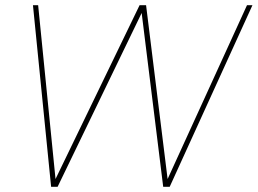

<svg xmlns="http://www.w3.org/2000/svg" viewBox="-20 -720 993 740"><path d="M177 0 107 -700H127L194 -30L518 -700H543L626 -30L932 -700H953L634 0H609L526 -670L202 0Z"/></svg>

Font: DM Sans 18pt Thin
Style: Italic
Weight: 250
Italic angle: -10°
Designer: Colophon Foundry, Jonny Pinhorn
Foundry: Colophon Foundry
Version: Version 4.004;gftools[0.9.30]